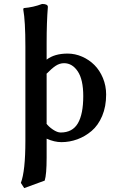

<svg xmlns="http://www.w3.org/2000/svg" viewBox="-20 -712 579 975"><path d="M292 9.8Q256.3 9.8 216.8 -7.8V87.9Q216.8 174.3 207 205.1L103 243.2L85.9 216.8Q108.9 157.2 108.9 2.9V-476.1Q108.9 -605 98.1 -664.1L100.1 -670.9Q148.9 -674.8 193.8 -691.9Q223.1 -691.9 223.1 -676.8Q216.8 -600.1 216.8 -494.1V-409.2Q256.8 -439.9 323.2 -439.9Q361.3 -439.9 397 -424.3Q432.6 -408.7 459.5 -381.8Q486.3 -355 502.7 -315.7Q519 -276.4 519 -231.9Q519 -170.9 498.8 -123Q478.5 -75.2 445.3 -47.1Q412.1 -19 372.8 -4.6Q333.5 9.8 292 9.8ZM288.1 -39.1Q348.1 -39.1 375.5 -85.9Q402.8 -132.8 402.8 -224.1Q402.8 -307.6 375 -349.4Q347.2 -391.1 305.2 -391.1Q283.2 -391.1 262.9 -377.9Q242.7 -364.7 212.9 -334L216.8 -336.9V-84L213.9 -86.9Q226.6 -68.8 248.8 -54Q271 -39.1 288.1 -39.1Z"/></svg>

Font: Linear Smooth
Style: Bold
Weight: 700
Designer: Philipp H. Poll, Flanker
Foundry: Philipp H. Poll, reworked by Flanker
Version: Version 1.061 | FøM Fix